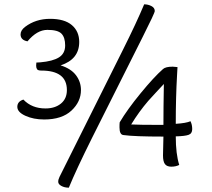

<svg xmlns="http://www.w3.org/2000/svg" viewBox="-20 -760 978 887"><path d="M166 -472Q224 -477 252.5 -495Q281 -513 281 -550Q281 -587 264 -604.5Q247 -622 199 -622Q151 -622 107 -569Q75 -575 75 -601Q75 -620 96 -636Q145 -673 211.5 -673Q278 -673 312 -644Q346 -615 346 -566Q346 -486 260 -458Q308 -443 331 -412.5Q354 -382 354 -344Q354 -290 310 -249Q266 -208 184 -208Q135 -208 97.5 -225Q60 -242 60 -266.5Q60 -291 88 -300Q127 -259 190 -259Q234 -259 261.5 -281.5Q289 -304 289 -344Q289 -434 171 -434Q155 -434 151 -440.5Q147 -447 147 -456.5Q147 -466 148 -471Q159 -471 166 -472ZM586 -185Q619 -183 735 -183Q735 -262 737 -372Q728 -362 702.5 -335Q677 -308 665 -294Q622 -244 586 -185ZM733 -42 735 -129Q601 -129 551 -136Q532 -137 532 -172Q532 -189 533 -195Q568 -254 629.5 -329Q691 -404 733 -441Q745 -452 778 -452Q784 -452 800 -450Q800 -448 798 -414Q792 -310 792 -188Q840 -191 860 -200Q868 -184 868 -163.5Q868 -143 851 -137Q834 -131 792 -130Q792 -49 808 2Q792 10 771.5 10Q751 10 742 -2Q733 -14 733 -42ZM255 57 547 -528Q611 -656 646 -740Q664 -740 679.5 -732Q695 -724 695 -709Q695 -700 639 -589Q479 -271 405.5 -123.5Q332 24 298 107Q278 107 263.5 99Q249 91 249 80Q249 69 255 57Z"/></svg>

Font: Overlock
Style: Regular
Weight: 400
Designer: Dario Muhafara
Foundry: Dario Manuel Muhafara
Version: Version 1.001